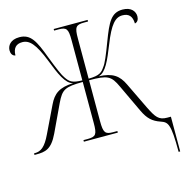

<svg xmlns="http://www.w3.org/2000/svg" viewBox="-130 -843 1140 1175"><g transform="rotate(-15 440.0 -255.0)"><path d="M857 210H867V-10H844C790 -10 774 -34 740 -102L659 -270C630 -331 592 -360 504 -363C551 -374 580 -444 616 -534C662 -651 695 -686 740 -686C780 -686 801 -665 802 -618C819 -621 828 -637 828 -657C828 -686 807 -720 750 -720C678 -720 653 -668 610 -555C580 -475 560 -428 546 -411C525 -380 510 -366 441 -365V-619C441 -691 450 -704 503 -704H528V-714H313V-704H341C392 -704 401 -691 401 -619V-365C336 -366 321 -380 300 -411C287 -428 267 -475 236 -555C194 -668 168 -720 96 -720C39 -720 18 -686 18 -657C18 -637 27 -621 45 -618C46 -665 67 -686 106 -686C151 -686 185 -651 231 -534C266 -444 295 -374 342 -363C254 -360 216 -331 187 -270L106 -102C72 -30 43 -10 6 -10H0V0H11C68 0 108 -6 150 -94L232 -268C268 -343 288 -354 401 -355V-95C401 -23 392 -10 340 -10H313V0H528V-10H500C451 -10 441 -23 441 -96V-355C558 -355 579 -344 614 -268L696 -94C722 -39 749 -14 799 3C842 18 857 31 857 210Z"/></g></svg>

Font: Noto Serif Display SemiCondensed ExtraLight
Style: Regular
Weight: 200
Width: 4
Designer: Monotype Design Team
Foundry: Monotype Imaging Inc.
Version: Version 2.009